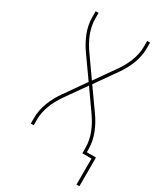

<svg xmlns="http://www.w3.org/2000/svg" viewBox="-220 -827 940 1088"><g transform="rotate(30 250.0 -282.5)"><path d="M469 170V0H409V-37Q409 -61 404 -85.5Q399 -110 390 -133Q381 -156 369 -177.5Q357 -199 343 -219L250 -351L157 -219Q143 -199 131 -177.5Q119 -156 110 -133Q101 -110 96 -85.5Q91 -61 91 -37V0H72V-37Q72 -63 77 -88.5Q82 -114 91.5 -138.5Q101 -163 113.5 -186Q126 -209 141 -230L238 -368L141 -505Q126 -526 113.5 -549Q101 -572 91.5 -596.5Q82 -621 77 -646.5Q72 -672 72 -698V-735H91V-698Q91 -674 96 -649.5Q101 -625 110 -602Q119 -579 131 -557.5Q143 -536 157 -516L250 -384L343 -516Q357 -536 369 -557.5Q381 -579 390 -602Q399 -625 404 -649.5Q409 -674 409 -698V-735H428V-698Q428 -672 423 -646.5Q418 -621 408.5 -596.5Q399 -572 386.5 -549Q374 -526 359 -505L262 -367L359 -230Q374 -209 386.5 -186Q399 -163 408.5 -138.5Q418 -114 423 -88.5Q428 -63 428 -37V-18H488V170Z"/></g></svg>

Font: Iosevka Term Curly Thin
Style: Regular
Weight: 100
Designer: Belleve Invis
Foundry: Belleve Invis
Version: Version 32.3.0